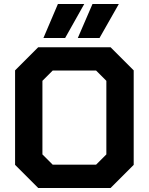

<svg xmlns="http://www.w3.org/2000/svg" viewBox="-20 -935 740 955"><path d="M55 -115V-585L170 -700H530L645 -585V-115L530 0H170ZM458 -116 509 -167V-533L458 -584H242L191 -533V-167L242 -116ZM268 -915H399L304 -746H196ZM440 -915H571L475 -746H367Z"/></svg>

Font: Chakra Petch
Style: Bold
Weight: 700
Designer: Katatrad Aksorn Co.,Ltd.
Foundry: Cadson Demak Co.,Ltd.
Version: Version 1.000; ttfautohint (v1.6)